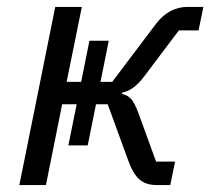

<svg xmlns="http://www.w3.org/2000/svg" viewBox="-20 -536 609 556"><path d="M36 0 140 -516H217L173 -299H215L239 -418H295L271 -299H305L431 -466Q469 -516 523 -516H569L555 -448H498L397 -314Q367 -274 334 -268L333 -264Q349 -261 359.5 -249.5Q370 -238 381 -208L432 -68H487L473 0H435Q402 0 383.5 -16.5Q365 -33 351 -72L292 -234H258L234 -115H178L202 -234H160L113 0Z"/></svg>

Font: Aneliza
Style: Italic
Weight: 400
Italic angle: -11.31°
Designer: Mike Abbink, Paul van der Laan, Pieter van Rosmalen
Foundry: Bold Monday
Version: Version 3.0